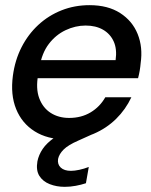

<svg xmlns="http://www.w3.org/2000/svg" viewBox="-20 -528 586 744"><path d="M234 12Q164 12 114.5 -19Q65 -50 42.5 -105.5Q20 -161 30 -235Q38 -295 63.5 -345Q89 -395 128.5 -431.5Q168 -468 218.5 -488Q269 -508 327 -508Q398 -508 445.5 -477.5Q493 -447 513.5 -396Q534 -345 525 -283Q524 -270 521.5 -255Q519 -240 515 -225H101L113 -295H428Q434 -338 420.5 -367.5Q407 -397 379 -413Q351 -429 312 -429Q272 -429 234 -411Q196 -393 169 -357.5Q142 -322 133 -267L128 -239Q118 -185 132 -147.5Q146 -110 176.5 -90.5Q207 -71 248 -71Q295 -71 331 -92.5Q367 -114 388 -151H489Q467 -104 430 -67.5Q393 -31 343 -9.5Q293 12 234 12ZM231 196Q199 196 172.5 185.5Q146 175 132.5 153.5Q119 132 125 97Q130 72 145.5 49Q161 26 192 4.5Q223 -17 274 -37L328 -59L343 -10L283 17Q244 34 226.5 51.5Q209 69 205 88Q202 109 215.5 121.5Q229 134 255 134Q269 134 287.5 130Q306 126 324 119L313 182Q295 188 273.5 192Q252 196 231 196Z"/></svg>

Font: DM Sans 36pt Medium
Style: Italic
Weight: 500
Italic angle: -10°
Designer: Colophon Foundry, Jonny Pinhorn
Foundry: Colophon Foundry
Version: Version 4.004;gftools[0.9.30]